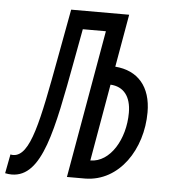

<svg xmlns="http://www.w3.org/2000/svg" viewBox="-72 -740 709 797"><g transform="rotate(5 282.5 -341.5)"><path d="M5.9 9.8C133.3 9.8 168.9 -192.9 222.2 -479.5C230.5 -525.4 238.8 -570.8 247.6 -616.7H343.8L235.4 0H312C453.6 -2 545.4 -142.6 545.4 -296.4C545.4 -403.3 490.2 -466.3 395.5 -473.6L434.1 -693.4H192.4C180.2 -626.5 168 -559.6 155.3 -492.7C105 -219.7 76.7 -72.8 5.4 -71.3C1.5 -71.3 -2.4 -71.8 -6.3 -72.8L-21.5 6.8C-12.7 8.8 -2.4 9.8 5.9 9.8ZM326.2 -76.7 382.3 -397.5C437.5 -394.5 468.3 -355.5 468.3 -287.6C468.3 -178.2 409.2 -77.1 326.2 -76.7Z"/></g></svg>

Font: Cascadia Code SemiLight
Style: Italic
Weight: 350
Italic angle: -10°
Monospace: yes
Designer: Aaron Bell
Foundry: Saja Typeworks
Version: Version 2404.023